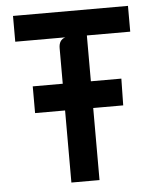

<svg xmlns="http://www.w3.org/2000/svg" viewBox="-52 -772 663 816"><g transform="rotate(-5 279.0 -363.5)"><path d="M219.5 0V-573Q219.5 -608.5 247.5 -617H34V-727H524.5V-617H339.5V0ZM91.5 -307.5V-421.5H469.5L467.5 -307.5Z"/></g></svg>

Font: Spline Sans Medium
Style: Regular
Weight: 500
Designer: Eben Sorkin, Mirko Velimirovic
Foundry: Sorkin Type
Version: Version 1.000; ttfautohint (v1.8.3)